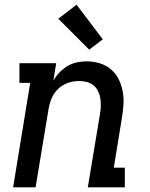

<svg xmlns="http://www.w3.org/2000/svg" viewBox="-20 -800 640 820"><path d="M36 0 109 -446H63V-530H220L208 -456Q219 -475 234.5 -491Q250 -507 268.5 -518Q287 -529 308 -533.5Q329 -538 349 -538Q378 -538 405 -530Q432 -522 452.5 -505Q473 -488 485.5 -464Q498 -440 503.5 -412.5Q509 -385 507.5 -356.5Q506 -328 501 -299L466 -84H513V0H355L407 -313Q410 -330 410.5 -347Q411 -364 408.5 -380Q406 -396 399 -410.5Q392 -425 380 -435Q368 -445 352 -449.5Q336 -454 319 -454Q303 -454 288 -451Q273 -448 258 -441Q243 -434 230.5 -422.5Q218 -411 209.5 -397.5Q201 -384 196 -368.5Q191 -353 188 -338L132 0ZM361 -588 229 -720 307 -780 419 -632Z"/></svg>

Font: Iosevka Curly Slab MdEx
Style: Italic
Weight: 500
Width: 7
Italic angle: -9°
Monospace: yes
Designer: Belleve Invis
Foundry: Belleve Invis
Version: Version 11.0.0; ttfautohint (v1.8.3)